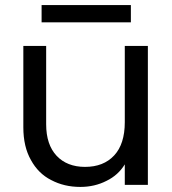

<svg xmlns="http://www.w3.org/2000/svg" viewBox="-20 -729 680 757"><path d="M472 -548C472 -548 472 -247 472 -247C472 -247 472 -247 472 -247C472 -190 458 -146 430 -116C402 -86 364 -71 315 -71C315 -71 315 -71 315 -71C268 -71 230 -86 203 -115C176 -144 162 -185 162 -239C162 -239 162 -548 162 -548C162 -548 72 -548 72 -548C72 -548 72 -227 72 -227C72 -227 72 -227 72 -227C72 -176 82 -133 102 -98C121 -63 148 -36 182 -19C216 -1 254 8 297 8C297 8 297 8 297 8C334 8 369 0 400 -16C431 -31 455 -53 472 -81C472 -81 472 0 472 0C472 0 563 0 563 0C563 0 563 -548 563 -548C563 -548 472 -548 472 -548ZM144 -709C144 -709 144 -641 144 -641C144 -641 496 -641 496 -641C496 -641 496 -709 496 -709C496 -709 144 -709 144 -709Z"/></svg>

Font: Girnar Poppins
Style: Regular
Weight: 500
Designer: Ninad Kale (Devanagari), Jonny Pinhorn (Latin)
Foundry: Indian Type Foundry
Version: ""